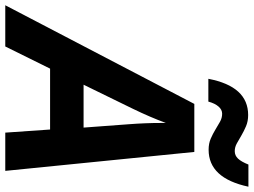

<svg xmlns="http://www.w3.org/2000/svg" viewBox="-197 -825 962 728"><g transform="rotate(90 284.0 -461.0)"><path d="M411.1 -169.9H180.2L96.2 0H-60.1L314 -716.8H496.1L567.9 0H422.9ZM403.8 -296.9 391.1 -467.8Q386.2 -531.7 386.2 -591.3V-608.9Q364.7 -550.3 333 -484.9L241.2 -296.9ZM487.8 -771Q463.9 -771 445.6 -779.1Q427.2 -787.1 411.6 -796.6Q396 -806.2 381.6 -814.2Q367.2 -822.3 351.1 -822.3Q335.9 -822.3 324 -808.6Q312 -794.9 305.2 -770H218.8Q247.6 -920.9 356 -920.9Q379.9 -920.9 398.7 -912.8Q417.5 -904.8 433.6 -895.3Q449.7 -885.7 463.9 -877.9Q478 -870.1 493.2 -870.1Q509.8 -870.1 521.5 -882.6Q533.2 -895 543.9 -921.9H627.9Q595.7 -771 487.8 -771Z"/></g></svg>

Font: Zoram GWebM
Style: Bold Italic
Weight: 700
Italic angle: -12°
Foundry: Ascender Corporation
Version: Version 1.000